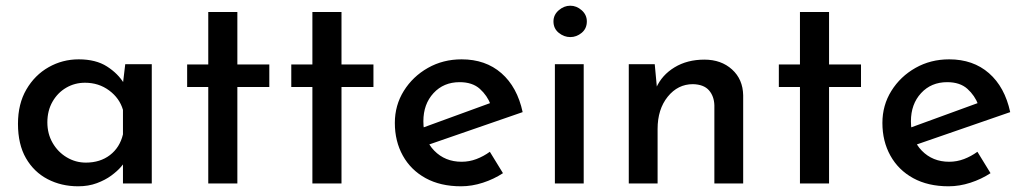

<svg xmlns="http://www.w3.org/2000/svg" viewBox="-20 -643 3595 673"><path d="M254 10Q195 10 147 -15Q99 -40 71 -88.5Q43 -137 43 -209Q43 -279 72.5 -329.5Q102 -380 150.5 -407.5Q199 -435 256 -435Q316 -435 355 -410Q394 -385 415 -350L409 -334L419 -418H512V0H411V-106L421 -81Q417 -73 404 -58Q391 -43 370 -27.5Q349 -12 319.5 -1Q290 10 254 10ZM281 -73Q331 -73 365.5 -99.5Q400 -126 411 -172V-258Q399 -299 362.5 -326Q326 -353 278 -353Q242 -353 212 -335.5Q182 -318 164 -286.5Q146 -255 146 -214Q146 -174 164.5 -142Q183 -110 214 -91.5Q245 -73 281 -73Z M710 -601H812V-417H924V-338H812V0H710V-338H636V-417H710Z M1075 -601H1177V-417H1289V-338H1177V0H1075V-338H1001V-417H1075Z M1596 10Q1524 10 1472 -18.5Q1420 -47 1392 -97.5Q1364 -148 1364 -212Q1364 -274 1395.5 -324.5Q1427 -375 1480 -405Q1533 -435 1598 -435Q1682 -435 1737.5 -386.5Q1793 -338 1812 -250L1471 -132L1447 -190L1721 -290L1700 -276Q1688 -308 1662 -331.5Q1636 -355 1591 -355Q1535 -355 1499.5 -316.5Q1464 -278 1464 -218Q1464 -154 1502 -115Q1540 -76 1598 -76Q1625 -76 1650 -85.5Q1675 -95 1697 -111L1743 -36Q1711 -15 1672.5 -2.5Q1634 10 1596 10Z M1925 -418H2026V0H1925ZM1920 -568Q1920 -591 1938.5 -607Q1957 -623 1979 -623Q2001 -623 2019 -607Q2037 -591 2037 -568Q2037 -543 2019 -528Q2001 -513 1979 -513Q1957 -513 1938.5 -528Q1920 -543 1920 -568Z M2275 -418 2284 -321 2280 -335Q2300 -380 2344.5 -407Q2389 -434 2449 -434Q2508 -434 2546 -399.5Q2584 -365 2585 -309V0H2484V-274Q2483 -306 2465 -326.5Q2447 -347 2409 -348Q2356 -348 2320.5 -304Q2285 -260 2285 -191V0H2184V-418Z M2784 -601H2886V-417H2998V-338H2886V0H2784V-338H2710V-417H2784Z M3305 10Q3233 10 3181 -18.5Q3129 -47 3101 -97.5Q3073 -148 3073 -212Q3073 -274 3104.5 -324.5Q3136 -375 3189 -405Q3242 -435 3307 -435Q3391 -435 3446.5 -386.5Q3502 -338 3521 -250L3180 -132L3156 -190L3430 -290L3409 -276Q3397 -308 3371 -331.5Q3345 -355 3300 -355Q3244 -355 3208.5 -316.5Q3173 -278 3173 -218Q3173 -154 3211 -115Q3249 -76 3307 -76Q3334 -76 3359 -85.5Q3384 -95 3406 -111L3452 -36Q3420 -15 3381.5 -2.5Q3343 10 3305 10Z"/></svg>

Font: Reem Kufi Fun
Style: Regular
Weight: 400
Designer: Khaled Hosny
Version: Version 1.005